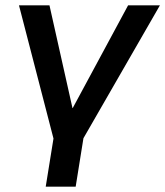

<svg xmlns="http://www.w3.org/2000/svg" viewBox="-20 -518 618 718"><path d="M151 180 180 0 51 -498H165L251 -114H252L459 -498H578L292 -1L263 180Z"/></svg>

Font: Nunito Sans 7pt SemiBold
Style: Italic
Weight: 600
Italic angle: -9°
Designer: Vernon Adams
Foundry: Vernon Adams
Version: Version 3.101;gftools[0.9.27]